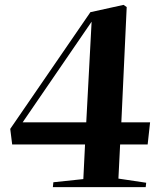

<svg xmlns="http://www.w3.org/2000/svg" viewBox="-20 -768 654 788"><path d="M478 -266H596L586 -175H473L466 -35L580 -18L578 0H197L199 -20L322 -33L329 -175H30L22 -239L351 -718L487 -748L500 -739ZM334 -266 356 -679 73 -266Z"/></svg>

Font: Literata 72pt
Style: Bold Italic
Weight: 700
Italic angle: -2°
Designer: Latin by Veronika Burian and Jose Scaglione. Greek by Irene Vlachou. Cyrillic by Vera Evstafieva
Foundry: TypeTogether
Version: Version 3.002